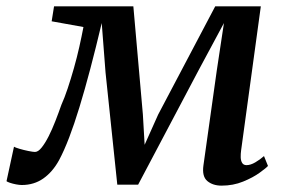

<svg xmlns="http://www.w3.org/2000/svg" viewBox="-48 -574 906 604"><path d="M649 10Q621.5 10 604.2 -4.5Q587 -19 592 -54L634 -352.5L656.5 -501.5L577 -353.5L386.5 7H321L284 -346L272 -501.5Q253.5 -423.5 236 -357.2Q218.5 -291 202 -237Q185.5 -183 169.5 -141.2Q153.5 -99.5 138 -70.5Q117.5 -33 88.2 -12.5Q59 8 20.5 8Q13 8 2.5 6Q-8 4 -16.8 1Q-25.5 -2 -27.5 -4L-4 -112.5Q-0.5 -110 13 -106Q26.5 -102 41.2 -99Q56 -96 62 -96Q72 -96 83 -109.8Q94 -123.5 105 -145.2Q116 -167 126.2 -193.2Q136.5 -219.5 145 -244Q155 -266 165 -296Q175 -326 184.5 -359.5Q194 -393 201.5 -426.5Q209 -460 214.5 -489L114.5 -507L122 -554H371.5L401.5 -213.5L407 -118.5L449.5 -213.5L629 -554H772.5L710.5 -101Q709 -90 709.2 -79.2Q709.5 -68.5 713.8 -61.5Q718 -54.5 727.5 -54.5Q740 -54.5 755 -63.2Q770 -72 782.5 -83L795 -52Q790 -46 769 -30.8Q748 -15.5 716.8 -2.8Q685.5 10 649 10Z"/></svg>

Font: Merriweather 20pt Medium
Style: Italic
Weight: 500
Italic angle: -7.8°
Version: Version 2.101